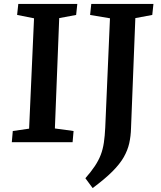

<svg xmlns="http://www.w3.org/2000/svg" viewBox="-20 -723 819 976"><path d="M153 -630 67 -647 73 -703H373L367 -647L281 -631L259 -70L354 -57L349 0H40L45 -57L128 -69ZM539 -630 438 -647 444 -703H760L754 -647L668 -631L646 -71Q645 -31 637 5Q629 41 609 76Q589 111 551 149Q513 187 451 233L414 183Q443 150 462 121.5Q481 93 492 64.5Q503 36 508 2Q513 -32 515 -75Z"/></svg>

Font: Literata 18pt SemiBold
Style: Italic
Weight: 600
Italic angle: -2°
Designer: Latin by Veronika Burian and Jose Scaglione. Greek by Irene Vlachou. Cyrillic by Vera Evstafieva
Foundry: TypeTogether
Version: Version 3.103;gftools[0.9.29]